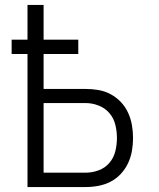

<svg xmlns="http://www.w3.org/2000/svg" viewBox="-20 -755 640 775"><path d="M91 0V-537H27V-595H91V-735H156V-595H296V-537H156V-396H326Q352 -396 378 -391.5Q404 -387 427 -374.5Q450 -362 468 -343Q486 -324 497 -300Q508 -276 512.5 -250Q517 -224 517 -198Q517 -172 512.5 -146Q508 -120 497 -96.5Q486 -73 468 -53.5Q450 -34 427 -22Q404 -10 378 -5Q352 0 326 0ZM156 -58H326Q352 -58 378 -67.5Q404 -77 421.5 -97.5Q439 -118 445.5 -144.5Q452 -171 452 -198Q452 -225 445.5 -251.5Q439 -278 421.5 -298.5Q404 -319 378 -329Q352 -339 326 -339H156Z"/></svg>

Font: Iosevka Aile Custom Light
Style: Regular
Weight: 300
Designer: Belleve Invis
Foundry: Belleve Invis
Version: Version 17.0.2; ttfautohint (v1.8.3)